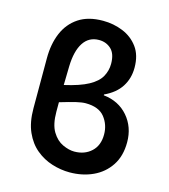

<svg xmlns="http://www.w3.org/2000/svg" viewBox="-109 -803 794 901"><g transform="rotate(15 288.0 -352.0)"><path d="M312 12Q269 12 226 -1.5Q183 -15 148 -44Q113 -73 92 -120Q71 -167 71 -235V-478Q71 -547 93.5 -600.5Q116 -654 162.5 -685Q209 -716 281 -716Q332 -716 377.5 -697.5Q423 -679 451.5 -640.5Q480 -602 480 -541Q480 -489 454 -448.5Q428 -408 374 -383V-379Q448 -371 492.5 -319.5Q537 -268 537 -194Q537 -127 506.5 -81Q476 -35 425 -11.5Q374 12 312 12ZM308 -88Q358 -88 390.5 -118Q423 -148 423 -201Q423 -249 394.5 -285Q366 -321 302 -321Q284 -321 256.5 -314.5Q229 -308 179 -293Q179 -282 179 -270.5Q179 -259 179 -247Q179 -185 200 -150.5Q221 -116 251.5 -102Q282 -88 308 -88ZM182 -468Q181 -443 181 -420.5Q181 -398 180 -377Q255 -394 296 -416.5Q337 -439 353 -468Q369 -497 369 -530Q369 -579 345 -601.5Q321 -624 286 -624Q237 -624 210.5 -583.5Q184 -543 182 -468Z"/></g></svg>

Font: Source Sans Pro SemiBold
Style: Regular
Weight: 600
Designer: Paul D. Hunt
Foundry: Adobe Systems Incorporated
Version: Version 2.045;hotconv 1.0.109;makeotfexe 2.5.65596